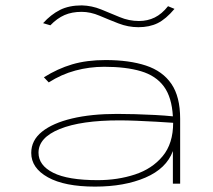

<svg xmlns="http://www.w3.org/2000/svg" viewBox="-20 -682 790 713"><path d="M333 11Q220 11 158 -23.5Q96 -58 96 -114Q96 -161 136 -193Q176 -225 247.5 -242Q319 -259 415 -259Q445 -259 482 -258Q519 -257 556 -255Q593 -253 622 -250Q618 -321 588.5 -361Q559 -401 503.5 -417.5Q448 -434 367 -434Q312 -434 260 -420Q208 -406 161 -376L143 -395Q194 -427 248 -443Q302 -459 372 -459Q460 -459 522 -438.5Q584 -418 616.5 -370.5Q649 -323 649 -241V0H622V-121Q598 -56 520 -22.5Q442 11 333 11ZM123 -115Q123 -68 177.5 -40.5Q232 -13 343 -13Q417 -13 481 -34Q545 -55 584 -102Q623 -149 623 -226Q596 -228 560 -230Q524 -232 488 -233.5Q452 -235 424 -235Q281 -235 202 -203Q123 -171 123 -115ZM604 -659 628 -649Q596 -611 565.5 -596Q535 -581 494 -581Q456 -581 420 -595Q384 -609 350 -623.5Q316 -638 283 -638Q247 -638 219.5 -626Q192 -614 167 -588L140 -596Q169 -628 202.5 -645Q236 -662 284 -662Q321 -661 355.5 -647Q390 -633 424.5 -618.5Q459 -604 496 -604Q528 -604 554.5 -617Q581 -630 604 -659Z"/></svg>

Font: Inconsolata ExtraExpanded ExtraLight
Style: Regular
Weight: 200
Width: 8
Monospace: yes
Designer: Raph Levien, Cyreal, Brenton Simpson
Foundry: Raph Levien, Cyreal, Google
Version: Version 3.100; ttfautohint (v1.8.4.7-5d5b)